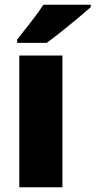

<svg xmlns="http://www.w3.org/2000/svg" viewBox="-20 -786 401 806"><path d="M242 0H61V-553H242ZM361 -756Q341 -738 307.5 -710Q274 -682 238 -653.5Q202 -625 176 -606H52V-620Q77 -652 109 -692.5Q141 -733 162 -766H361Z"/></svg>

Font: Noto Sans Lao Looped SemiCondensed Black
Style: Regular
Weight: 900
Width: 4
Designer: Mark Frömberg, Ben Mitchell
Foundry: The Fontpad Ltd
Version: Version 1.002; ttfautohint (v1.8.4.7-5d5b)